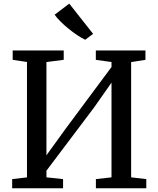

<svg xmlns="http://www.w3.org/2000/svg" viewBox="-20 -1015 854 1035"><path d="M45.6 0V-49.5L125.4 -58.8V-680.8L48.4 -692.4V-743H323.5V-692.7L230.4 -680.5V-177.9L332.1 -318.7L581.1 -653.8V-680.5L496.6 -692.4V-743H764.1V-692.4L686.9 -680.5V-59L768.6 -49.5V0H496.9V-49.5L581.1 -59V-569.5L487.5 -436.1L230.4 -94.9V-59L320 -49.5V0ZM438.5 -801Q419.2 -810.3 395.5 -826.1Q371.8 -841.9 348.4 -861.1Q325 -880.3 305.5 -899.7Q285.9 -919.1 274.6 -935.8L353.3 -995.4L481.9 -832.5L439.7 -801Z"/></svg>

Font: Merriweather 7pt Light
Style: Regular
Weight: 300
Designer: Eben Sorkin
Foundry: Eben Sorkin
Version: Version 2.200;gftools[0.9.31]